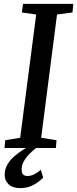

<svg xmlns="http://www.w3.org/2000/svg" viewBox="-20 -763 398 990"><path d="M3.3 0 7 -40 84.1 -52.7 166.6 -688.1 92.9 -698.7 98.5 -743H358.2L353.6 -698.7L274 -688.1L192.2 -52.7L271.4 -40L268.1 0ZM83.3 207Q43.8 206.3 24 186.8Q4.2 167.4 4.2 140.1Q4.2 110.9 16.9 87.8Q29.7 64.7 49.9 46.4Q70.1 28.1 93.3 13.2Q116.5 -1.7 137.2 -14L160.6 -25.2L175.8 -7.9Q153.6 9.2 134.3 28.2Q115.1 47.2 103.4 67.8Q91.7 88.4 91.6 110.5Q91.4 128.7 99.2 136.6Q107 144.5 120.7 144.5Q139.1 144.5 156.4 135.8Q173.6 127.2 190.5 112.4L202.7 153Q184.4 172.5 153.7 189.9Q123 207.3 83.3 207Z"/></svg>

Font: Merriweather 7pt Light
Style: Italic
Weight: 300
Italic angle: -7.8°
Designer: Eben Sorkin
Foundry: Eben Sorkin
Version: Version 2.200;gftools[0.9.31]